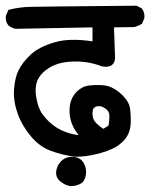

<svg xmlns="http://www.w3.org/2000/svg" viewBox="-26 -586 546 658"><path d="M214.4 51.8Q204.6 49.8 196 45.7Q187.5 41.5 180.2 35.2Q163.1 20.5 167 -1.5Q170.4 -21.5 185.5 -35.6Q193.8 -43 203.9 -46.1Q213.9 -49.3 225.1 -48.3Q250 -46.4 261.2 -26.9Q271 -8.8 268.6 11.7Q267.1 22.5 262.7 30.8Q258.3 39.1 250 43.5Q235.8 51.8 215.8 51.8H214.8ZM230 -48.8Q188 -54.7 149.9 -68.4Q110.4 -82.5 80.1 -118.7Q49.8 -154.3 34.7 -196.3Q19.5 -238.8 22 -278.3Q23.4 -297.9 27.1 -314.7Q30.8 -331.5 37.6 -345.2Q50.8 -372.1 79.1 -398.9Q108.4 -425.8 162.6 -441.4Q213.4 -456.1 291 -444.3V-492.2L29.3 -487.3H28.3H27.3Q14.6 -489.7 3.9 -498L2.9 -499L2 -500Q-8.3 -512.7 -5.9 -531.7L-5.4 -532.7L-4.9 -534.2L1 -547.9L2.9 -552.2L7.3 -553.2Q40.5 -561.5 75.7 -562.5Q110.4 -563.5 439.5 -566.4H441.9L443.8 -565.4L457.5 -558.6L459.5 -557.6L460.9 -555.7Q465.8 -549.3 467.8 -541.3Q469.7 -533.2 468.8 -523.9L468.3 -522.9L467.8 -521.5L461.9 -507.8L460.9 -504.9L458.5 -503.4Q452.1 -499.5 446 -497.1Q439.9 -494.6 433.6 -493.2H432.6H431.6L364.7 -492.2L368.2 -389.6Q368.2 -387.7 368.2 -386Q368.2 -384.3 367.9 -382.6Q367.7 -380.9 367.2 -378.9Q363.8 -364.7 351.6 -359.9Q339.4 -355 322.8 -358.9H322.3H321.8Q316.4 -361.3 311 -363Q305.7 -364.7 300.3 -366.2Q294.9 -367.7 289.6 -368.9Q284.2 -370.1 278.6 -371.3Q272.9 -372.6 267.1 -373Q252.9 -375 239.5 -375.2Q226.1 -375.5 212.9 -374.5Q199.7 -373.5 187.7 -371.1Q175.8 -368.7 165.5 -364.7Q162.6 -363.8 159.7 -362.5Q156.7 -361.3 153.8 -359.9Q150.9 -358.4 147.9 -356.7Q145 -355 141.8 -353Q138.7 -351.1 135.7 -349.1Q132.8 -347.2 129.9 -344.7Q127 -342.3 124 -339.8Q114.3 -331.1 108.2 -321.5Q102.1 -312 99.1 -301.3Q93.8 -278.8 97.7 -255.9Q99.6 -244.1 102.3 -233.2Q105 -222.2 109.4 -212.9Q116.7 -193.8 141.6 -169.4Q166.5 -145 201.2 -132.8Q211.9 -128.9 222.9 -126.5Q233.9 -124 243.7 -123Q231.9 -137.2 224.1 -153.3Q210.9 -180.7 212.4 -212.4Q213.9 -245.1 232.4 -266.6Q235.8 -271 239.7 -274.4Q243.7 -277.8 247.8 -280.8Q252 -283.7 256.3 -286.1Q260.7 -288.6 265.6 -290Q270.5 -291.5 275.4 -292.5Q286.6 -293.9 299.6 -294.4Q312.5 -294.9 326.7 -293.9Q358.4 -291.5 387 -265.9Q415.5 -240.2 419.4 -215.8Q422.9 -193.8 421.9 -164.1Q420.9 -132.3 402.8 -109.4Q398.4 -104 393.3 -99.4Q388.2 -94.7 382.8 -90.3Q377.4 -85.9 371.3 -82.5Q365.2 -79.1 358.9 -76.2Q350.6 -72.3 341.3 -68.8Q332 -65.4 322 -62.5Q312 -59.6 301.3 -57.1Q267.6 -48.8 231.4 -48.8H231ZM345.7 -155.3Q347.7 -165.5 348.4 -174.6Q349.1 -183.6 348.6 -191.4Q348.6 -196.3 346.9 -200.2Q345.2 -204.1 342 -208Q338.9 -211.9 334 -214.8Q326.2 -220.2 319.1 -221.7Q312 -223.1 304.7 -221.2Q301.3 -220.2 299.1 -218.8Q296.9 -217.3 295.2 -215.1Q293.5 -212.9 292.5 -209.7Q291.5 -206.5 291 -201.7Q289.6 -182.6 298.8 -169.9Q299.8 -168.5 301.3 -167Q302.7 -165.5 304.2 -163.8Q305.7 -162.1 307.4 -160.6Q309.1 -159.2 310.8 -157.5Q312.5 -155.8 314.7 -154.1Q316.9 -152.3 319.1 -150.9Q321.3 -149.4 323.5 -147.7Q325.7 -146 328.1 -144.5Z"/></svg>

Font: NaikaiFont
Style: Bold
Weight: 700
Version: Version 1.89